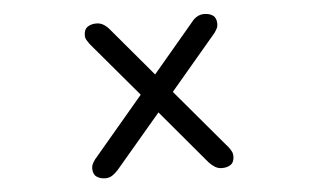

<svg xmlns="http://www.w3.org/2000/svg" viewBox="-43 -597 1086 664"><g transform="rotate(-5 500.0 -265.0)"><path d="M297.9 2.9Q279.3 2.9 267.1 -5.9Q254.9 -14.6 254.9 -35.2Q254.9 -43.9 258.8 -51.3Q262.7 -58.6 267.6 -65.4L444.3 -274.4L283.2 -464.8Q278.3 -471.7 273.9 -479Q269.5 -486.3 269.5 -495.1Q269.5 -515.6 281.7 -524.4Q293.9 -533.2 312.5 -533.2Q326.2 -533.2 337.4 -526.4Q348.6 -519.5 357.4 -508.8L500 -339.8L642.6 -508.8Q650.4 -519.5 661.6 -526.4Q672.9 -533.2 686.5 -533.2Q706.1 -533.2 717.8 -524.4Q729.5 -515.6 729.5 -495.1Q729.5 -486.3 725.6 -479Q721.7 -471.7 716.8 -464.8L555.7 -274.4L732.4 -65.4Q737.3 -58.6 741.2 -51.3Q745.1 -43.9 745.1 -35.2Q745.1 -14.6 733.4 -5.9Q721.7 2.9 702.1 2.9Q688.5 2.9 677.2 -4.4Q666 -11.7 657.2 -21.5L500 -208L341.8 -21.5Q333 -11.7 322.3 -4.4Q311.5 2.9 297.9 2.9Z"/></g></svg>

Font: Kosugi Maru
Style: Regular
Weight: 400
Designer: MOTOYA
Version: Version 4.002